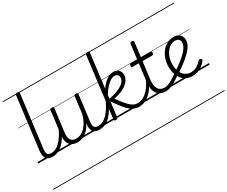

<svg xmlns="http://www.w3.org/2000/svg" viewBox="-180 -1445 2808 2375"><g transform="rotate(-30 1224.5 -257.5)"><path d="M199 17Q166 17 143.5 7.5Q121 -2 108.5 -21Q96 -40 92.5 -68Q89 -96 93 -132L186 -871Q188 -881 194 -885.5Q200 -890 214 -890Q229 -890 235 -885Q241 -880 240 -869L147 -130Q140 -79 152.5 -55Q165 -31 208 -31Q217 -31 221.5 -23.5Q226 -16 225 -7Q224 2 217.5 9.5Q211 17 199 17ZM0 365H300V375H0ZM0 -20H300V0H0ZM0 -505H300V-500H0ZM0 -885H300V-875H0Z M198 17Q187 17 182 9.5Q177 2 178 -7Q179 -16 186.5 -23.5Q194 -31 208 -31Q241 -31 272 -46Q303 -61 331.5 -90Q360 -119 387 -160Q414 -201 437 -252Q442 -263 451 -262.5Q460 -262 466 -254.5Q472 -247 467 -237Q443 -179 414.5 -132.5Q386 -86 353 -52.5Q320 -19 281.5 -1Q243 17 198 17ZM301 365V375ZM301 -20V0ZM301 -505V-500ZM301 -885V-875Z M556 17Q511 17 477 -2Q443 -21 428 -62Q413 -103 421 -167L462 -495Q464 -506 470 -510.5Q476 -515 490 -515Q505 -515 511 -510Q517 -505 516 -494L474 -167Q469 -124 476.5 -93.5Q484 -63 506 -47Q528 -31 565 -31Q595 -31 625 -43.5Q655 -56 683 -82.5Q711 -109 735.5 -151.5Q760 -194 777 -254L807 -496Q808 -507 814.5 -511.5Q821 -516 835 -516Q849 -516 855.5 -511Q862 -506 861 -495L815 -130Q808 -77 821.5 -54Q835 -31 878 -31Q888 -31 892 -23.5Q896 -16 895 -7Q894 2 887.5 9.5Q881 17 868 17Q841 17 821 10.5Q801 4 787.5 -9.5Q774 -23 767.5 -43.5Q761 -64 760 -91L764 -135Q743 -92 717.5 -62.5Q692 -33 664.5 -15.5Q637 2 609 9.5Q581 17 556 17ZM300 365H971V375H300ZM300 -20H971V0H300ZM300 -505H971V-500H300ZM300 -885H971V-875H300Z M868 17Q857 17 852 9.5Q847 2 848 -7Q849 -16 856.5 -23.5Q864 -31 878 -31Q913 -31 944.5 -46.5Q976 -62 1005 -91.5Q1034 -121 1061 -163Q1088 -205 1112 -257Q1117 -268 1125.5 -268Q1134 -268 1139.5 -261Q1145 -254 1141 -244Q1117 -186 1089 -138Q1061 -90 1027.5 -55Q994 -20 954.5 -1.5Q915 17 868 17ZM971 365V375ZM971 -20V0ZM971 -505V-500ZM971 -885V-875Z M1434 17Q1404 17 1376 8Q1348 -1 1316.5 -25.5Q1285 -50 1247 -97Q1209 -144 1158 -219L1131 -4Q1130 6 1123 10.5Q1116 15 1103 15Q1090 15 1083 10.5Q1076 6 1078 -5L1186 -871Q1188 -881 1194.5 -885.5Q1201 -890 1214 -890Q1224 -890 1230 -887.5Q1236 -885 1238.5 -880.5Q1241 -876 1240 -869L1180 -387Q1221 -447 1269.5 -482.5Q1318 -518 1367 -518Q1418 -518 1443.5 -490Q1469 -462 1469 -421Q1469 -387 1453.5 -358.5Q1438 -330 1412.5 -308Q1387 -286 1354.5 -269Q1322 -252 1286.5 -241Q1251 -230 1217 -224Q1262 -160 1295 -121.5Q1328 -83 1353 -63.5Q1378 -44 1399.5 -37.5Q1421 -31 1443 -31Q1454 -31 1458.5 -23.5Q1463 -16 1461.5 -7Q1460 2 1453 9.5Q1446 17 1434 17ZM1163 -254Q1211 -261 1256 -275.5Q1301 -290 1336.5 -310Q1372 -330 1393 -356Q1414 -382 1414 -413Q1414 -439 1399 -453Q1384 -467 1357 -467Q1329 -467 1297.5 -447.5Q1266 -428 1233.5 -391.5Q1201 -355 1169 -304ZM971 365H1535V375H971ZM971 -20H1535V0H971ZM971 -505H1535V-500H971ZM971 -885H1535V-875H971Z M1432 17Q1421 17 1416 9.5Q1411 2 1412 -7Q1413 -16 1420.5 -23.5Q1428 -31 1442 -31Q1475 -31 1507.5 -44.5Q1540 -58 1570 -84.5Q1600 -111 1627 -151Q1654 -191 1678 -243Q1683 -255 1692 -254Q1701 -253 1707 -245.5Q1713 -238 1708 -228Q1683 -167 1653 -121.5Q1623 -76 1588 -45Q1553 -14 1514 1.5Q1475 17 1432 17ZM1535 365V375ZM1535 -20V0ZM1535 -505V-500ZM1535 -885V-875Z M1820 17Q1774 17 1742 1.5Q1710 -14 1691 -43.5Q1672 -73 1666 -115Q1660 -157 1667 -210L1697 -452H1609Q1598 -452 1594.5 -458Q1591 -464 1592 -476Q1594 -489 1599 -494.5Q1604 -500 1614 -500H1703L1730 -711Q1731 -721 1737.5 -725.5Q1744 -730 1757 -730Q1772 -730 1778.5 -725Q1785 -720 1783 -709L1757 -500H1893Q1903 -500 1907 -494.5Q1911 -489 1909 -476Q1908 -464 1903 -458Q1898 -452 1887 -452H1751L1721 -218Q1715 -174 1718 -139.5Q1721 -105 1734 -81Q1747 -57 1770.5 -44Q1794 -31 1830 -31Q1840 -31 1844.5 -23.5Q1849 -16 1848 -7Q1847 2 1840.5 9.5Q1834 17 1820 17ZM1535 365H1923V375H1535ZM1535 -20H1923V0H1535ZM1535 -505H1923V-500H1535ZM1535 -885H1923V-875H1535Z M1820 17Q1809 17 1804 9.5Q1799 2 1800 -7Q1801 -16 1808.5 -23.5Q1816 -31 1830 -31Q1850 -31 1876.5 -40.5Q1903 -50 1940 -72Q1977 -94 2029 -132Q2037 -138 2044.5 -135Q2052 -132 2056.5 -124.5Q2061 -117 2060.5 -108Q2060 -99 2052 -94Q1995 -53 1953 -28.5Q1911 -4 1879 6.5Q1847 17 1820 17ZM1923 365V375ZM1923 -20V0ZM1923 -505V-500ZM1923 -885V-875Z M2199 18Q2133 18 2087 -13.5Q2041 -45 2017.5 -101.5Q1994 -158 1994 -233Q1994 -287 2011 -338.5Q2028 -390 2059 -430.5Q2090 -471 2133 -495Q2176 -519 2230 -519Q2270 -519 2296 -504Q2322 -489 2334.5 -465Q2347 -441 2347 -413Q2347 -378 2331 -343.5Q2315 -309 2281 -272Q2247 -235 2194.5 -193Q2142 -151 2070 -102L2040 -136Q2106 -182 2153.5 -220Q2201 -258 2231.5 -290.5Q2262 -323 2276.5 -352Q2291 -381 2291 -407Q2291 -437 2273 -453.5Q2255 -470 2223 -470Q2188 -470 2157 -451.5Q2126 -433 2101.5 -400.5Q2077 -368 2063.5 -325.5Q2050 -283 2050 -235Q2050 -163 2072 -118Q2094 -73 2129 -52Q2164 -31 2203 -31Q2241 -31 2270 -44.5Q2299 -58 2320.5 -77.5Q2342 -97 2358 -114Q2366 -122 2374 -121.5Q2382 -121 2390 -115Q2397 -108 2399.5 -100Q2402 -92 2395 -84Q2375 -58 2345 -34.5Q2315 -11 2278 3.5Q2241 18 2199 18ZM1923 365H2449V375H1923ZM1923 -20H2449V0H1923ZM1923 -505H2449V-500H1923ZM1923 -885H2449V-875H1923Z"/></g></svg>

Font: Playwrite GB J Guides
Style: Italic
Weight: 400
Italic angle: -7.01216°
Designer: Veronika Burian, José Scaglione
Foundry: TypeTogether
Version: Version 1.003